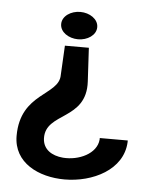

<svg xmlns="http://www.w3.org/2000/svg" viewBox="-44 -629 488 615"><g transform="rotate(5 199.5 -321.5)"><path d="M21 -178C21 -91 103 -52 186 -52C276 -52 373 -99 377 -189V-194H287V-189C283 -143 226 -117 175 -121C139 -124 110 -142 109 -178C107 -262 240 -246 233 -371L227 -479H150L145 -384C145 -318 21 -317 21 -178ZM132 -547C132 -521 160 -503 190 -503C220 -503 248 -521 248 -547C248 -573 220 -591 190 -591C160 -591 132 -573 132 -547Z"/></g></svg>

Font: Charger Sport
Style: DfBd
Weight: 400
Designer: Jasper
Foundry: Cannot Into Space Fonts
Version: Version 1.1